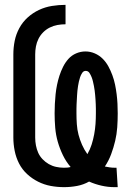

<svg xmlns="http://www.w3.org/2000/svg" viewBox="-20 -763 540 791"><path d="M451 8Q425 8 398.5 2Q372 -4 347 -15Q324 -2 297.5 3Q271 8 244 8Q216 8 189 3Q162 -2 137 -14.5Q112 -27 91.5 -46Q71 -65 58.5 -89.5Q46 -114 40.5 -141.5Q35 -169 35 -196V-539Q35 -567 40.5 -594.5Q46 -622 59.5 -647Q73 -672 94 -691Q115 -710 140.5 -722Q166 -734 194 -738.5Q222 -743 250 -743V-663Q233 -663 216.5 -660Q200 -657 185 -649.5Q170 -642 158 -630Q146 -618 138.5 -603Q131 -588 128 -571.5Q125 -555 125 -539V-196Q125 -180 128 -164Q131 -148 137.5 -133.5Q144 -119 155.5 -107Q167 -95 181 -87Q195 -79 211 -75.5Q227 -72 243 -72Q250 -72 257 -72.5Q264 -73 271 -75Q252 -97 239 -124Q226 -151 218 -179Q210 -207 207.5 -236.5Q205 -266 205 -296Q205 -315 206 -335Q207 -355 209 -374.5Q211 -394 215 -413.5Q219 -433 225 -451.5Q231 -470 240 -488Q249 -506 262 -520.5Q275 -535 293.5 -543Q312 -551 332 -551Q352 -551 370.5 -543Q389 -535 403 -521Q417 -507 426.5 -489.5Q436 -472 443 -453Q450 -434 454 -414.5Q458 -395 460.5 -375Q463 -355 464 -335.5Q465 -316 465 -296Q465 -267 463 -238.5Q461 -210 454.5 -182.5Q448 -155 438 -128Q428 -101 412 -77Q422 -75 432 -73.5Q442 -72 452 -72H460L465 8ZM340 -128Q351 -147 357.5 -167.5Q364 -188 368 -209.5Q372 -231 373.5 -252.5Q375 -274 375 -296Q375 -305 375 -314.5Q375 -324 374.5 -333.5Q374 -343 373.5 -352.5Q373 -362 372 -371.5Q371 -381 370 -390Q369 -399 367 -408.5Q365 -418 363 -427Q361 -436 357.5 -445Q354 -454 348.5 -462.5Q343 -471 333 -471Q324 -471 318.5 -462.5Q313 -454 310 -445Q307 -436 305 -427Q303 -418 301.5 -408.5Q300 -399 299 -389.5Q298 -380 297.5 -370.5Q297 -361 296.5 -352Q296 -343 295.5 -333.5Q295 -324 295 -314.5Q295 -305 295 -296Q295 -274 296.5 -251.5Q298 -229 303.5 -208Q309 -187 318 -166.5Q327 -146 340 -128Z"/></svg>

Font: Iosevka SS18 Medium
Style: Regular
Weight: 500
Monospace: yes
Designer: Belleve Invis
Foundry: Belleve Invis
Version: Version 25.1.1; ttfautohint (v1.8.4)